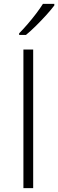

<svg xmlns="http://www.w3.org/2000/svg" viewBox="-20 -969 300 989"><path d="M100.6 0V-713.9H150.9V0ZM259.8 -949.2V-940.9Q244.1 -919.9 219.2 -892.3Q194.3 -864.7 166.5 -837.2Q138.7 -809.6 113.8 -789.1H78.6V-797.4Q98.1 -816.9 121.6 -844Q145 -871.1 166.3 -899.2Q187.5 -927.2 201.2 -949.2Z"/></svg>

Font: Open Sans Light
Style: Regular
Weight: 300
Designer: Monotype Design Team
Foundry: Monotype Imaging Inc.
Version: Version 3.000; ttfautohint (v1.8.4)